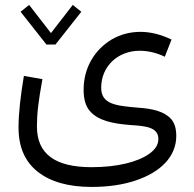

<svg xmlns="http://www.w3.org/2000/svg" viewBox="-20 -529 778 769"><path d="M305.7 -481.9 271.5 -509.3 184.1 -396.5 96.7 -509.3 62.5 -481.9 166 -350.6H202.1ZM667 -370.6C624 -391.1 582.5 -401.4 542.5 -401.4C500.5 -401.4 462.4 -391.1 427.7 -371.1C358.9 -330.1 314.9 -257.8 314.9 -169.4C314.9 -131.8 323.2 -103.5 339.8 -84.5C373 -45.4 432.6 -33.7 501.5 -28.3C561.5 -24.4 614.3 -20.5 614.3 27.8C614.3 49.8 602.5 69.3 578.6 86.4C531.2 120.6 447.3 140.6 347.2 140.6C202.1 140.6 127.9 88.9 127.9 -22.5C127.9 -47.9 129.4 -74.7 132.8 -103C136.2 -131.3 141.6 -167.5 149.9 -211.9L75.7 -225.1C61.5 -140.6 54.2 -72.3 54.2 -18.1C54.2 59.1 79.6 118.2 130.9 158.7C182.1 199.2 253.9 219.7 346.7 219.7C412.6 219.7 470.7 211.4 522 194.3C624 160.6 686 97.7 686 15.6C686 -14.2 679.2 -36.6 665.5 -52.2C638.2 -83 590.3 -93.8 533.7 -97.7C443.4 -105.5 385.3 -111.3 385.3 -177.7C385.3 -264.2 453.1 -325.7 539.1 -325.7C572.8 -325.7 606.4 -317.9 640.1 -301.8Z"/></svg>

Font: Estedad Regular
Style: Regular
Weight: 400
Designer: Amin Abedi
Version: Version 7.3